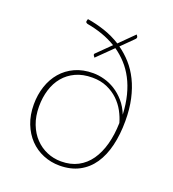

<svg xmlns="http://www.w3.org/2000/svg" viewBox="-130 -800 817 906"><g transform="rotate(20 279.0 -347.0)"><path d="M270 -15.5Q318 -15.5 354.2 -34.5Q390.5 -53.5 415 -88.5Q439.5 -123.5 452.8 -172Q466 -220.5 467.5 -280Q460 -307.5 444.8 -335.8Q429.5 -364 405.8 -386.8Q382 -409.5 349.5 -423.8Q317 -438 275.5 -438Q228 -438 192.2 -421.5Q156.5 -405 132.5 -376.2Q108.5 -347.5 96.5 -308.5Q84.5 -269.5 84.5 -224.5Q84.5 -175 99.5 -136.2Q114.5 -97.5 140 -70.8Q165.5 -44 199 -29.8Q232.5 -15.5 270 -15.5ZM344 -619.5Q376 -597 403 -566.8Q430 -536.5 449.5 -497Q469 -457.5 480 -408Q491 -358.5 491 -298Q491 -230.5 477.5 -174.5Q464 -118.5 436.8 -78.5Q409.5 -38.5 367.8 -16.5Q326 5.5 270 5.5Q226.5 5.5 187.8 -10.5Q149 -26.5 120.2 -56.5Q91.5 -86.5 74.8 -129Q58 -171.5 58 -225Q58 -273.5 72.2 -316.2Q86.5 -359 113.8 -390.8Q141 -422.5 180.8 -440.8Q220.5 -459 272 -459Q299 -459 327.8 -451.2Q356.5 -443.5 383 -427Q409.5 -410.5 432 -384.8Q454.5 -359 469 -322.5Q466.5 -375 455.5 -418.2Q444.5 -461.5 426.2 -496.2Q408 -531 383.2 -558Q358.5 -585 329 -605.5L251.5 -529.5L247 -536Q244 -539 243.8 -542.8Q243.5 -546.5 247.5 -549.5L314 -615Q281 -635 243.8 -648Q206.5 -661 166.5 -668Q163 -669 159.5 -672Q156 -675 158 -681L160.5 -690Q204.5 -683 247.8 -668.5Q291 -654 330 -629.5L401.5 -700.5L406.5 -693.5Q411 -686.5 404 -679Z"/></g></svg>

Font: Lato 2
Style: Regular
Weight: 200
Designer: Lukasz Dziedzic with Adam Twardoch and Botio Nikoltchev
Foundry: tyPoland Lukasz Dziedzic
Version: Version 2.015; 2015-08-06; http://www.latofonts.com/